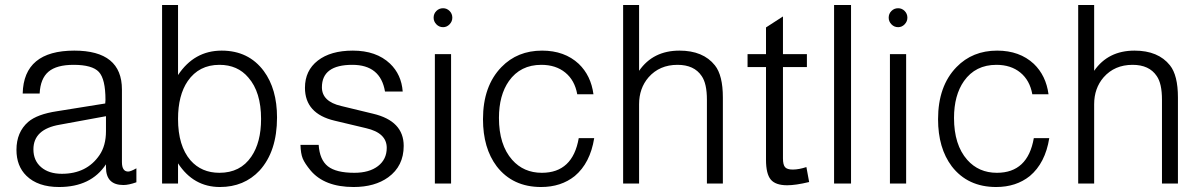

<svg xmlns="http://www.w3.org/2000/svg" viewBox="-20 -736 4822 770"><path d="M139 -361H71Q75 -533 278 -533Q469 -533 469 -377V-86Q469 -48 494 -48Q504 -48 527 -61V-5Q496 6 475 6Q405 6 405 -65V-77Q345 14 217 14Q132 14 86 -31Q46 -70 46 -135Q46 -206 93 -247Q129 -278 209 -290L402 -321Q403 -328 403 -335Q403 -419 376.5 -447.5Q350 -476 275 -476Q207 -476 174.5 -448.5Q142 -421 139 -361ZM405 -270 220 -236Q114 -218 114 -137Q114 -92 145 -65.5Q176 -39 228 -39Q328 -39 379 -114Q405 -152 405 -210Z M630 0V-716H694V-435Q759 -533 869 -533Q977 -533 1038 -451Q1091 -379 1091 -265Q1091 -129 1021 -52Q959 14 862 14Q756 14 694 -81V0ZM860 -476Q778 -476 733 -411Q694 -354 694 -259Q694 -151 744 -93Q788 -43 860 -43Q944 -43 988 -108Q1027 -165 1027 -259Q1027 -367 976 -425Q933 -476 860 -476Z M1595 -369H1524Q1506 -476 1393 -476Q1271 -476 1271 -386Q1271 -329 1348 -311L1476 -280Q1599 -251 1599 -151Q1599 -70 1537 -25Q1483 14 1398 14Q1281 14 1225 -53Q1202 -81 1194 -100.5Q1186 -120 1185 -155H1258Q1262 -95 1295 -69Q1328 -43 1401 -43Q1461 -43 1496 -70Q1531 -97 1531 -143Q1531 -203 1448 -222L1322 -252Q1203 -280 1203 -384Q1203 -453 1254.5 -493Q1306 -533 1395 -533Q1489 -533 1544 -481Q1590 -437 1595 -369Z M1789 -519V0H1724V-519ZM1757 -703Q1772 -703 1783 -692Q1794 -681 1794 -665Q1794 -650 1783 -638.5Q1772 -627 1757 -627Q1741 -627 1730 -638.5Q1719 -650 1719 -665Q1719 -681 1730 -692Q1741 -703 1757 -703Z M2360 -358H2295Q2285 -414 2247 -445Q2209 -476 2151 -476Q2067 -476 2021 -411Q1981 -354 1981 -263Q1981 -155 2034 -95Q2080 -43 2153 -43Q2277 -43 2301 -182H2363Q2347 -82 2285 -30Q2230 14 2150 14Q2036 14 1972 -69Q1917 -142 1917 -258Q1917 -391 1991 -467Q2055 -533 2154 -533Q2244 -533 2301 -480Q2350 -433 2360 -358Z M2479 0V-716H2543V-452Q2599 -533 2705 -533Q2800 -533 2847 -474Q2879 -434 2879 -345V0H2815V-336Q2815 -401 2794 -431Q2764 -476 2697 -476Q2625 -476 2581 -426Q2543 -382 2543 -318V0Z M3216 -519V-467H3120V-101Q3120 -75 3128.5 -65.5Q3137 -56 3159 -56Q3184 -56 3214 -66L3225 -6Q3171 7 3137 7Q3090 7 3071 -16Q3052 -39 3052 -95V-467H2978V-519H3052V-626L3120 -670V-519Z M3393 -716V0H3325V-716Z M3614 -519V0H3549V-519ZM3582 -703Q3597 -703 3608 -692Q3619 -681 3619 -665Q3619 -650 3608 -638.5Q3597 -627 3582 -627Q3566 -627 3555 -638.5Q3544 -650 3544 -665Q3544 -681 3555 -692Q3566 -703 3582 -703Z M4185 -358H4120Q4110 -414 4072 -445Q4034 -476 3976 -476Q3892 -476 3846 -411Q3806 -354 3806 -263Q3806 -155 3859 -95Q3905 -43 3978 -43Q4102 -43 4126 -182H4188Q4172 -82 4110 -30Q4055 14 3975 14Q3861 14 3797 -69Q3742 -142 3742 -258Q3742 -391 3816 -467Q3880 -533 3979 -533Q4069 -533 4126 -480Q4175 -433 4185 -358Z M4304 0V-716H4368V-452Q4424 -533 4530 -533Q4625 -533 4672 -474Q4704 -434 4704 -345V0H4640V-336Q4640 -401 4619 -431Q4589 -476 4522 -476Q4450 -476 4406 -426Q4368 -382 4368 -318V0Z"/></svg>

Font: Almarai Light
Style: Regular
Weight: 300
Designer: Boutros International 2019
Foundry: Created by Boutros International 2019
Version: Version 1.10